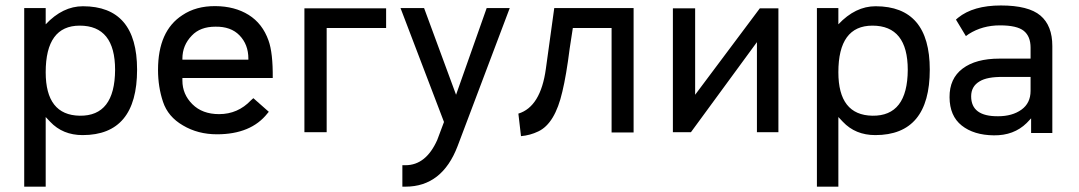

<svg xmlns="http://www.w3.org/2000/svg" viewBox="-20 -494 4022 716"><path d="M277.3 -398.4Q150.4 -398.4 150.4 -224.6Q150.4 -64.5 277.3 -62.5Q408.2 -60.5 409.2 -233.4Q409.2 -398.4 277.3 -398.4ZM150.4 -57.6V202.1H70.3V-463.9H150.4V-403.3Q213.9 -470.7 289.1 -470.7Q491.2 -470.7 491.2 -234.4Q491.2 9.8 288.1 9.8Q213.9 9.8 167 -40Z M660.2 -271.5H906.2V-275.4Q906.2 -328.1 873 -362.3Q840.8 -395.5 783.2 -394.5Q726.6 -394.5 695.3 -361.3Q660.2 -325.2 660.2 -275.4ZM660.2 -203.1V-193.4Q660.2 -142.6 697.3 -105.5Q734.4 -68.4 796.9 -68.4Q867.2 -68.4 916 -120.1L924.8 -127.9Q967.8 -89.8 982.4 -77.1L977.5 -71.3Q916 6.8 789.1 6.8Q717.8 6.8 662.1 -26.4Q606.4 -58.6 587.9 -114.3Q569.3 -169.9 569.3 -233.4Q569.3 -378.9 660.2 -437.5Q710.9 -471.7 783.2 -471.2Q855.5 -470.7 907.2 -438.5Q959 -406.2 981.4 -342.8Q998 -296.9 997.1 -203.1Z M1115.2 -462.9H1419.9V-389.6H1198.2V-1H1115.2Z M1480.5 202.1V122.1H1492.2Q1568.4 122.1 1610.4 28.3L1635.7 -39.1L1473.6 -463.9H1561.5L1680.7 -140.6L1794.9 -463.9H1880.9L1686.5 50.8Q1628.9 202.1 1492.2 202.1Z M1922.9 13.7 1913.1 -70.3Q1996.1 -95.7 2015.6 -237.3Q2042 -424.8 2046.9 -463.9H2342.8V0H2260.7V-389.6H2116.2L2104.5 -313.5Q2091.8 -212.9 2077.1 -152.3Q2049.8 -33.2 1987.3 -3.9Q1957 10.7 1922.9 13.7Z M2572.3 -140.6 2813.5 -462.9H2882.8V-1H2802.7V-336.9L2556.6 -1H2489.3V-462.9H2572.3Z M3233.4 -398.4Q3106.4 -398.4 3106.4 -224.6Q3106.4 -64.5 3233.4 -62.5Q3364.3 -60.5 3365.2 -233.4Q3365.2 -398.4 3233.4 -398.4ZM3106.4 -57.6V202.1H3026.4V-463.9H3106.4V-403.3Q3169.9 -470.7 3245.1 -470.7Q3447.3 -470.7 3447.3 -234.4Q3447.3 9.8 3244.1 9.8Q3169.9 9.8 3123 -40Z M3720.7 -207Q3661.1 -208 3632.8 -190.4Q3601.6 -171.9 3601.6 -134.8Q3601.6 -59.6 3702.1 -60.5Q3754.9 -60.5 3789.1 -85Q3823.2 -109.4 3823.2 -155.3V-207ZM3552.7 -427.7Q3609.4 -473.6 3712.4 -473.6Q3815.4 -473.6 3859.9 -436Q3904.3 -398.4 3904.3 -322.3V2H3825.2V-52.7L3808.6 -35.2Q3760.7 11.7 3686 10.7Q3611.3 9.8 3566.4 -25.9Q3521.5 -61.5 3521 -131.3Q3520.5 -201.2 3569.8 -238.3Q3619.1 -275.4 3707 -275.4H3823.2V-316.4Q3823.2 -358.4 3797.9 -378.9Q3772.5 -399.4 3709 -399.4Q3643.6 -399.4 3592.8 -367.2L3582 -359.4Q3571.3 -377.9 3544.9 -420.9Z"/></svg>

Font: BF_TEXT
Style: Regular
Weight: 400
Foundry: EA DICE
Version: Version 1.404